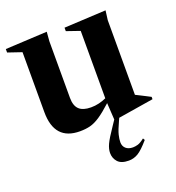

<svg xmlns="http://www.w3.org/2000/svg" viewBox="-135 -626 883 965"><g transform="rotate(-20 306.0 -143.0)"><path d="M219 -165Q219 -123 239.5 -103.5Q260 -84 303 -84Q325 -84 345.8 -89Q366.5 -94 385 -102.5V-463L314 -487.5V-506L537.5 -517.5L531 -467V-68Q537 -65 551 -58Q565 -51 580.5 -43Q596 -35 606.5 -29.5V-17L417.5 13.5L411.5 26.5Q391 70.5 385.8 92.8Q380.5 115 380.5 131.5Q380.5 152 394.2 164.5Q408 177 432 177Q444 177 458.2 173Q472.5 169 494 152L500 162Q463.5 204.5 440 218.5Q416.5 232.5 390 232.5Q349.5 232.5 331.5 212.5Q313.5 192.5 313.5 164.5Q313.5 143 325.2 117.8Q337 92.5 372 41.5L391 13L385.5 -76.5Q345 -39.5 317 -21Q289 -2.5 264.5 3.8Q240 10 209.5 10Q73.5 10 73.5 -142V-462.5L0 -487.5V-506L223 -517.5L219 -467.5Z"/></g></svg>

Font: Newsreader 72pt SemiBold
Style: Regular
Weight: 600
Designer: Hugues Gentile
Foundry: Production Type
Version: Version 1.003; ttfautohint (v1.8.3)